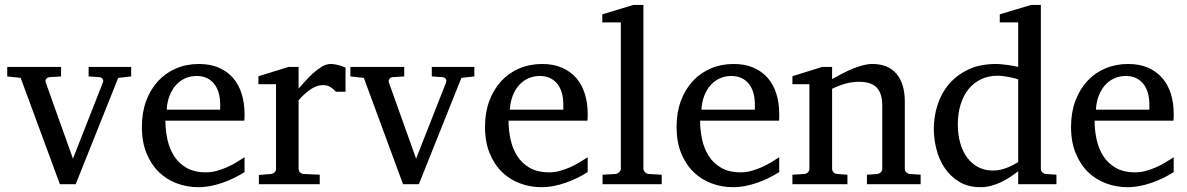

<svg xmlns="http://www.w3.org/2000/svg" viewBox="-20 -757 4877 789"><path d="M465.8 -437 291 0H226.1L64.9 -437L9.8 -442.9V-481.9H231V-442.9L183.1 -439.9Q174.8 -439 169.9 -432.6Q165 -426.3 168 -418L279.8 -105L402.8 -418Q406.2 -425.8 401.9 -432.4Q397.5 -439 389.2 -439.9L344.2 -442.9V-481.9H519V-442.9Z M984.9 -49.8Q963.9 -36.6 941.2 -25.4Q918.5 -14.2 894.3 -5.9Q870.1 2.4 845.2 7.3Q820.3 12.2 794.9 12.2Q749.5 12.2 707.5 -3.2Q665.5 -18.6 633.5 -49.3Q601.6 -80.1 582.3 -126.7Q563 -173.3 563 -235.8Q563 -294.4 580.6 -342Q598.1 -389.6 629.4 -423.6Q660.6 -457.5 703.6 -475.8Q746.6 -494.1 797.9 -494.1Q844.2 -494.1 879.4 -478.8Q914.6 -463.4 938 -436.3Q961.4 -409.2 973.1 -371.3Q984.9 -333.5 984.9 -289.1V-275.9Q984.9 -268.1 983.9 -261.2H659.7Q659.7 -223.1 667.7 -185.1Q675.8 -147 694.8 -116.7Q713.9 -86.4 746.1 -67.6Q778.3 -48.8 826.7 -48.8Q848.1 -48.8 869.1 -54.4Q890.1 -60.1 910.4 -68.8Q930.7 -77.6 949.2 -88.6Q967.8 -99.6 984.9 -110.8ZM884.8 -328.1Q884.8 -353 878.9 -374.3Q873 -395.5 861.1 -411.1Q849.1 -426.8 830.8 -435.8Q812.5 -444.8 787.6 -444.8Q762.7 -444.8 741.2 -435.3Q719.7 -425.8 703.4 -407.7Q687 -389.6 677 -364Q667 -338.4 665 -306.2H884.8Z M1360.8 -379.9Q1351.1 -391.1 1338.4 -399.2Q1325.7 -407.2 1307.1 -407.2Q1282.7 -407.2 1257.8 -390.9Q1232.9 -374.5 1207 -345.2V-64Q1207 -54.7 1212.9 -48.8Q1218.8 -43 1228 -42L1293.9 -39.1V0H1043.9V-38.1L1093.3 -42Q1102.1 -43 1108.2 -48.8Q1114.3 -54.7 1114.3 -64V-411.1H1042V-443.8L1166 -481.9H1207V-393.1Q1217.8 -404.8 1233.2 -422.1Q1248.5 -439.5 1266.1 -455.6Q1283.7 -471.7 1302.5 -482.9Q1321.3 -494.1 1338.9 -494.1Q1346.7 -494.1 1355.5 -492.7Q1364.3 -491.2 1372.6 -489Q1380.9 -486.8 1387.9 -484.1Q1395 -481.4 1399.9 -479V-379.9Z M1876 -437 1701.2 0H1636.2L1475.1 -437L1419.9 -442.9V-481.9H1641.1V-442.9L1593.3 -439.9Q1585 -439 1580.1 -432.6Q1575.2 -426.3 1578.1 -418L1689.9 -105L1813 -418Q1816.4 -425.8 1812 -432.4Q1807.6 -439 1799.3 -439.9L1754.4 -442.9V-481.9H1929.2V-442.9Z M2395 -49.8Q2374 -36.6 2351.3 -25.4Q2328.6 -14.2 2304.4 -5.9Q2280.3 2.4 2255.4 7.3Q2230.5 12.2 2205.1 12.2Q2159.7 12.2 2117.7 -3.2Q2075.7 -18.6 2043.7 -49.3Q2011.7 -80.1 1992.4 -126.7Q1973.1 -173.3 1973.1 -235.8Q1973.1 -294.4 1990.7 -342Q2008.3 -389.6 2039.6 -423.6Q2070.8 -457.5 2113.8 -475.8Q2156.7 -494.1 2208 -494.1Q2254.4 -494.1 2289.6 -478.8Q2324.7 -463.4 2348.1 -436.3Q2371.6 -409.2 2383.3 -371.3Q2395 -333.5 2395 -289.1V-275.9Q2395 -268.1 2394 -261.2H2069.8Q2069.8 -223.1 2077.9 -185.1Q2085.9 -147 2105 -116.7Q2124 -86.4 2156.2 -67.6Q2188.5 -48.8 2236.8 -48.8Q2258.3 -48.8 2279.3 -54.4Q2300.3 -60.1 2320.6 -68.8Q2340.8 -77.6 2359.4 -88.6Q2377.9 -99.6 2395 -110.8ZM2294.9 -328.1Q2294.9 -353 2289.1 -374.3Q2283.2 -395.5 2271.2 -411.1Q2259.3 -426.8 2241 -435.8Q2222.7 -444.8 2197.8 -444.8Q2172.9 -444.8 2151.4 -435.3Q2129.9 -425.8 2113.5 -407.7Q2097.2 -389.6 2087.2 -364Q2077.1 -338.4 2075.2 -306.2H2294.9Z M2456.1 0V-39.1L2509.3 -42Q2516.1 -42 2523.7 -49.1Q2531.2 -56.2 2531.2 -63V-665H2455.1V-698.2L2583 -736.8H2624V-63Q2624 -56.2 2631.1 -49.1Q2638.2 -42 2645 -42L2699.2 -39.1V0Z M3182.1 -49.8Q3161.1 -36.6 3138.4 -25.4Q3115.7 -14.2 3091.6 -5.9Q3067.4 2.4 3042.5 7.3Q3017.6 12.2 2992.2 12.2Q2946.8 12.2 2904.8 -3.2Q2862.8 -18.6 2830.8 -49.3Q2798.8 -80.1 2779.5 -126.7Q2760.3 -173.3 2760.3 -235.8Q2760.3 -294.4 2777.8 -342Q2795.4 -389.6 2826.7 -423.6Q2857.9 -457.5 2900.9 -475.8Q2943.8 -494.1 2995.1 -494.1Q3041.5 -494.1 3076.7 -478.8Q3111.8 -463.4 3135.3 -436.3Q3158.7 -409.2 3170.4 -371.3Q3182.1 -333.5 3182.1 -289.1V-275.9Q3182.1 -268.1 3181.2 -261.2H2856.9Q2856.9 -223.1 2865 -185.1Q2873 -147 2892.1 -116.7Q2911.1 -86.4 2943.4 -67.6Q2975.6 -48.8 3023.9 -48.8Q3045.4 -48.8 3066.4 -54.4Q3087.4 -60.1 3107.7 -68.8Q3127.9 -77.6 3146.5 -88.6Q3165 -99.6 3182.1 -110.8ZM3082 -328.1Q3082 -353 3076.2 -374.3Q3070.3 -395.5 3058.3 -411.1Q3046.4 -426.8 3028.1 -435.8Q3009.8 -444.8 2984.9 -444.8Q2960 -444.8 2938.5 -435.3Q2917 -425.8 2900.6 -407.7Q2884.3 -389.6 2874.3 -364Q2864.3 -338.4 2862.3 -306.2H3082Z M3542.5 0V-39.1L3584.5 -42Q3593.3 -43 3599.4 -48.8Q3605.5 -54.7 3605.5 -64V-324.2Q3605.5 -371.6 3583.5 -396.2Q3561.5 -420.9 3509.3 -420.9Q3480.5 -420.9 3452.6 -412.8Q3424.8 -404.8 3399.4 -392.1V-64Q3399.4 -54.7 3405.3 -48.8Q3411.1 -43 3420.4 -42L3462.4 -39.1V0H3236.3V-39.1L3285.2 -42Q3294.4 -43 3300.3 -48.8Q3306.2 -54.7 3306.2 -64V-411.1H3236.3V-443.8L3358.4 -481.9H3399.4V-432.1Q3420.4 -443.8 3442.1 -455.1Q3463.9 -466.3 3485.4 -475.1Q3506.8 -483.9 3526.9 -489Q3546.9 -494.1 3564.5 -494.1Q3629.9 -494.1 3664.1 -453.6Q3698.2 -413.1 3698.2 -339.8V-64Q3698.2 -54.7 3704.3 -48.8Q3710.4 -43 3719.2 -42L3763.2 -39.1V0Z M4164.1 -431.2Q4157.7 -433.1 4147.7 -435.8Q4137.7 -438.5 4126.2 -440.7Q4114.7 -442.9 4102.3 -444.3Q4089.8 -445.8 4079.1 -445.8Q4042 -445.8 4011.7 -431.4Q3981.4 -417 3960.2 -390.9Q3939 -364.7 3927.5 -327.6Q3916 -290.5 3916 -245.1Q3916 -204.1 3925.8 -169.7Q3935.5 -135.3 3954.1 -109.9Q3972.7 -84.5 3999.5 -70.3Q4026.4 -56.2 4061 -56.2Q4076.2 -56.2 4090.3 -59.3Q4104.5 -62.5 4117.7 -67.6Q4130.9 -72.8 4142.6 -78.9Q4154.3 -85 4164.1 -90.8ZM4164.1 0V-53.2Q4147 -40 4128.7 -28.1Q4110.4 -16.1 4091.1 -7.3Q4071.8 1.5 4051.5 6.8Q4031.2 12.2 4009.3 12.2Q3959 12.2 3922.6 -9.5Q3886.2 -31.2 3862.8 -65.7Q3839.4 -100.1 3828.4 -142.8Q3817.4 -185.5 3817.4 -228Q3817.4 -278.8 3833 -326.9Q3848.6 -375 3880.4 -412.1Q3912.1 -449.2 3960 -471.7Q4007.8 -494.1 4072.3 -494.1Q4084 -494.1 4097.7 -492.7Q4111.3 -491.2 4124.3 -489.5Q4137.2 -487.8 4147.7 -485.6Q4158.2 -483.4 4164.1 -481.9V-665H4088.4V-698.2L4217.3 -736.8H4257.3V-64Q4257.3 -54.7 4263.2 -48.8Q4269 -43 4278.3 -42L4321.3 -39.1V0Z M4803.2 -49.8Q4782.2 -36.6 4759.5 -25.4Q4736.8 -14.2 4712.6 -5.9Q4688.5 2.4 4663.6 7.3Q4638.7 12.2 4613.3 12.2Q4567.9 12.2 4525.9 -3.2Q4483.9 -18.6 4451.9 -49.3Q4419.9 -80.1 4400.6 -126.7Q4381.3 -173.3 4381.3 -235.8Q4381.3 -294.4 4398.9 -342Q4416.5 -389.6 4447.8 -423.6Q4479 -457.5 4522 -475.8Q4564.9 -494.1 4616.2 -494.1Q4662.6 -494.1 4697.8 -478.8Q4732.9 -463.4 4756.3 -436.3Q4779.8 -409.2 4791.5 -371.3Q4803.2 -333.5 4803.2 -289.1V-275.9Q4803.2 -268.1 4802.2 -261.2H4478Q4478 -223.1 4486.1 -185.1Q4494.1 -147 4513.2 -116.7Q4532.2 -86.4 4564.5 -67.6Q4596.7 -48.8 4645 -48.8Q4666.5 -48.8 4687.5 -54.4Q4708.5 -60.1 4728.8 -68.8Q4749 -77.6 4767.6 -88.6Q4786.1 -99.6 4803.2 -110.8ZM4703.1 -328.1Q4703.1 -353 4697.3 -374.3Q4691.4 -395.5 4679.4 -411.1Q4667.5 -426.8 4649.2 -435.8Q4630.9 -444.8 4606 -444.8Q4581.1 -444.8 4559.6 -435.3Q4538.1 -425.8 4521.7 -407.7Q4505.4 -389.6 4495.4 -364Q4485.4 -338.4 4483.4 -306.2H4703.1Z"/></svg>

Font: Charis SIL Viet
Style: Regular
Weight: 400
Foundry: SIL International
Version: Version 5.000